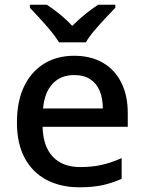

<svg xmlns="http://www.w3.org/2000/svg" viewBox="-20 -786 612 816"><path d="M295 -549Q366 -549 417 -519.5Q468 -490 495.5 -435Q523 -380 523 -305V-247H161Q163 -164 204.5 -120Q246 -76 321 -76Q373 -76 413.5 -85.5Q454 -95 497 -114V-26Q457 -8 415.5 1Q374 10 317 10Q239 10 179 -21Q119 -52 85.5 -113.5Q52 -175 52 -265Q52 -356 82.5 -419Q113 -482 167.5 -515.5Q222 -549 295 -549ZM295 -467Q238 -467 203.5 -430Q169 -393 163 -325H417Q417 -367 404 -399Q391 -431 364 -449Q337 -467 295 -467ZM231 -606Q217 -629 195 -655.5Q173 -682 149 -708Q125 -734 107 -753V-766H179Q205 -749 233.5 -726Q262 -703 287 -676Q314 -703 342.5 -726Q371 -749 397 -766H470V-753Q452 -734 427.5 -708Q403 -682 380.5 -655.5Q358 -629 345 -606Z"/></svg>

Font: Noto Sans Thai Medium
Style: Regular
Weight: 500
Designer: Monotype Design Team
Foundry: Monotype Imaging Inc.
Version: Version 2.001